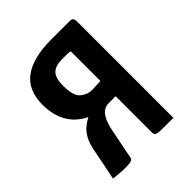

<svg xmlns="http://www.w3.org/2000/svg" viewBox="-152 -586 677 677"><g transform="rotate(-45 186.5 -247.5)"><path d="M80 5Q66 5 52 3.5Q38 2 23 1L48 -124Q55 -157 70.5 -178Q86 -199 115 -214Q95 -223 76 -240.5Q57 -258 44.5 -286.5Q32 -315 31 -357Q31 -432 78.5 -466Q126 -500 214 -500H309Q321 -500 323 -492Q325 -484 325 -484V0Q281 0 262.5 -0.5Q244 -1 239.5 -5Q235 -9 235 -17V-198H200Q176 -198 161.5 -176.5Q147 -155 140 -115L120 -14Q119 -3 113 1Q107 5 80 5ZM192 -272Q203 -272 213.5 -273Q224 -274 235 -274V-422Q224 -424 214 -424Q204 -424 193 -424Q162 -424 146 -409.5Q130 -395 130 -354Q130 -304 149.5 -288Q169 -272 192 -272Z"/></g></svg>

Font: Yanone Kaffeesatz Medium
Style: Regular
Weight: 500
Designer: Yanone (Cyrillic: Daniel Pouzeot, Huerta Tipografica, and Cyreal)
Foundry: Yanone
Version: Version 2.003